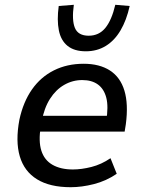

<svg xmlns="http://www.w3.org/2000/svg" viewBox="-20 -772 601 801"><path d="M275 9Q188 9 134.5 -24Q81 -57 62.5 -120Q44 -183 61 -273Q77 -347 113.5 -399Q150 -451 205 -478.5Q260 -506 329 -506Q395 -506 438.5 -478Q482 -450 499 -394Q516 -338 505 -254L500 -223H128L139 -289H444L423 -267Q433 -327 423.5 -364Q414 -401 388.5 -419.5Q363 -438 323 -438Q283 -438 248 -418Q213 -398 188.5 -359.5Q164 -321 154 -265L150 -244Q140 -183 152.5 -143.5Q165 -104 199 -84.5Q233 -65 284 -65Q320 -65 361.5 -75.5Q403 -86 441 -112L467 -47Q423 -17 372 -4Q321 9 275 9ZM338 -558Q290 -558 262 -580.5Q234 -603 225.5 -645.5Q217 -688 225 -747L288 -752Q279 -688 292.5 -655.5Q306 -623 350 -623Q393 -623 419.5 -655.5Q446 -688 461 -752L521 -747Q508 -688 483 -645.5Q458 -603 421.5 -580.5Q385 -558 338 -558Z"/></svg>

Font: Nunito Sans 7pt SemiCondensed Medium
Style: Italic
Weight: 500
Width: 4
Italic angle: -9°
Designer: Vernon Adams
Foundry: Vernon Adams
Version: Version 3.101;gftools[0.9.27]